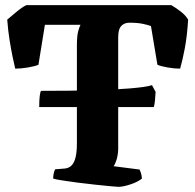

<svg xmlns="http://www.w3.org/2000/svg" viewBox="-20 -724 757 744"><path d="M132 -309Q132 -337 134 -352.5Q136 -368 139 -372Q194 -372 243.5 -372.5Q293 -373 336.5 -374Q380 -375 417.5 -377Q455 -379 484.5 -381.5Q514 -384 535.5 -387Q557 -390 569 -394L583 -368Q582 -350 580.5 -334.5Q579 -319 576 -309ZM439 0Q432 0 407 -2.5Q382 -5 348 -8.5Q314 -12 280 -16.5Q246 -21 220.5 -25Q195 -29 186 -32Q186 -43 188.5 -53.5Q191 -64 194 -68L232 -71Q248 -73 258 -83.5Q268 -94 273 -115Q278 -136 278 -168V-546Q278 -585 283 -603Q288 -621 292 -628H154L129 -473Q115 -467 88 -462.5Q61 -458 39 -458Q35 -474 29 -503Q23 -532 17 -569.5Q11 -607 8 -648Q23 -661 45 -679Q67 -697 82 -704H644Q661 -694 680 -679.5Q699 -665 709 -648Q705 -583 696 -536Q687 -489 678 -458Q656 -458 630 -462.5Q604 -467 590 -473L565 -623Q555 -627 534 -631.5Q513 -636 482 -636Q467 -636 456.5 -629Q446 -622 442 -609.5Q438 -597 438 -580V-145Q437 -122 431.5 -104.5Q426 -87 420 -80L521 -67Q523 -63 526 -54Q529 -45 530 -32Q514 -19 485.5 -9.5Q457 0 439 0Z"/></svg>

Font: Texturina 12pt ExtraBold
Style: Regular
Weight: 800
Designer: Guillermo Torres Carreño
Foundry: Omnibus-Type
Version: Version 1.002